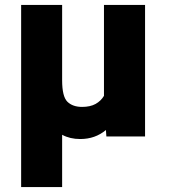

<svg xmlns="http://www.w3.org/2000/svg" viewBox="-20 -548 682 771"><path d="M64.9 -528.3H229.5V-225.6Q229.5 -160.2 250.7 -139.4Q272 -118.7 309.6 -118.7Q342.3 -118.7 363.8 -130.6Q385.3 -142.6 397.5 -163.1V-528.3H562.5V0H407.2L405.3 -25.9Q362.3 10.3 302.2 10.3Q260.7 10.3 229.5 -6.8V203.1H64.9Z"/></svg>

Font: Vazirmatn RD UI FD Black
Style: Regular
Weight: 900
Designer: Saber Rastikerdar
Foundry: Saber Rastikerdar
Version: Version 33.003